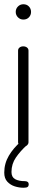

<svg xmlns="http://www.w3.org/2000/svg" viewBox="-20 -690 220 903"><path d="M89 0Q79 0 72 -6.5Q65 -13 65 -21V-452Q65 -461 72 -466.5Q79 -472 89 -472Q100 -472 107 -466.5Q114 -461 114 -452V-21Q114 -13 107 -6.5Q100 0 89 0ZM90 -598Q75 -598 64.5 -608.5Q54 -619 54 -634Q54 -649 64.5 -659.5Q75 -670 90 -670Q106 -670 116 -659.5Q126 -649 126 -634Q126 -619 116 -608.5Q106 -598 90 -598ZM91 193Q70 193 49.5 186.5Q29 180 14.5 164.5Q0 149 0 122Q0 79 21.5 42.5Q43 6 78 -24L107 -8Q76 20 55 50.5Q34 81 34 119Q34 143 51 152.5Q68 162 97 162Q105 162 110 165.5Q115 169 115 178Q115 185 110 189Q105 193 91 193Z"/></svg>

Font: Dosis Light
Style: Regular
Weight: 300
Designer: EdgarTolentino, PabloImpallari, IginoMarini
Foundry: EdgarTolentino, PabloImpallari, IginoMarini
Version: Version 3.001; ttfautohint (v1.8.2)